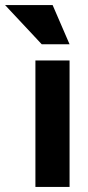

<svg xmlns="http://www.w3.org/2000/svg" viewBox="-83 -739 347 759"><path d="M125 -719 192 -564H82L-63 -719ZM57 -500H192V0H57Z"/></svg>

Font: Haskoy ExtraBold
Style: Regular
Weight: 800
Designer: Ertekin Erdin
Foundry: Ertekin Erdin
Version: Version 2.000; ttfautohint (v1.8.4.7-5d5b)